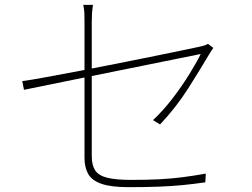

<svg xmlns="http://www.w3.org/2000/svg" viewBox="-20 -776 1040 793"><path d="M861 -578Q857 -573 852.5 -565.5Q848 -558 844 -552Q808 -491 758 -412Q708 -333 641 -262L612 -280Q654 -319 693 -370Q732 -421 762.5 -470.5Q793 -520 809 -553L359 -462V-131Q359 -94 373 -72.5Q387 -51 422.5 -42Q458 -33 522 -33Q586 -33 636.5 -35.5Q687 -38 733.5 -44Q780 -50 830 -59L828 -23Q780 -16 734 -11.5Q688 -7 634.5 -5Q581 -3 510 -3Q438 -3 398.5 -17Q359 -31 344 -58Q329 -85 329 -124V-456L79 -405L72 -441Q104 -445 174 -458Q244 -471 329 -487V-687Q329 -707 328.5 -721Q328 -735 324 -756H364Q361 -735 360 -720Q359 -705 359 -687V-493Q431 -507 504 -521.5Q577 -536 640 -549Q703 -562 747 -571Q791 -580 804 -583Q828 -588 839 -595Z"/></svg>

Font: Source Han Sans SC ExtraLight
Style: Regular
Weight: 250
Designer: Ryoko NISHIZUKA 西塚涼子 (kana, bopomofo & ideographs); Paul D. Hunt (Latin, Greek & Cyrillic); Sandoll Communications 산돌커뮤니
Foundry: Adobe
Version: Version 2.004;hotconv 1.0.118;makeotfexe 2.5.65603